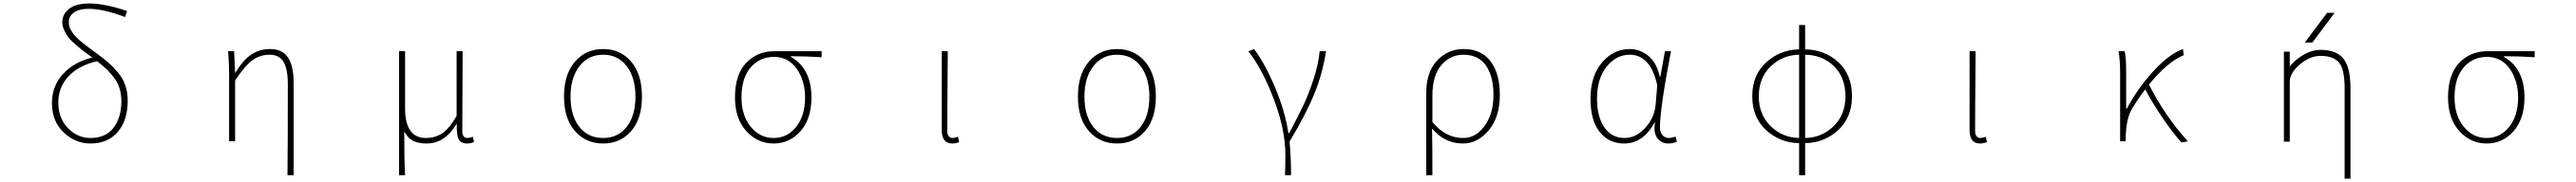

<svg xmlns="http://www.w3.org/2000/svg" viewBox="-20 -827 15040 1065"><path d="M507.8 -19.5Q597.7 -19.5 643.1 -79.6Q688.5 -139.6 688.5 -235.4Q688.5 -310.5 651.4 -364.3Q614.3 -418 546.9 -468.8Q439.5 -444.3 379.9 -380.4Q320.3 -316.4 320.3 -226.6Q320.3 -135.7 376.5 -77.6Q432.6 -19.5 507.8 -19.5ZM721.7 -762.7 710 -727.5Q582 -775.4 499 -775.4Q440.4 -775.4 411.1 -753.4Q381.8 -731.4 381.8 -699.2Q381.8 -687.5 383.8 -676.3Q385.7 -665 392.6 -653.8Q399.4 -642.6 404.3 -634.3Q409.2 -626 421.9 -613.3Q434.6 -600.6 440.9 -594.2Q447.3 -587.9 464.8 -574.2Q482.4 -560.5 489.3 -555.2Q496.1 -549.8 518.1 -533.7Q540 -517.6 546.9 -512.7Q587.9 -482.4 613.3 -460Q638.7 -437.5 668 -403.3Q697.3 -369.1 711.4 -328.1Q725.6 -287.1 725.6 -238.3Q725.6 -124 668 -55.7Q610.4 12.7 507.8 12.7Q419.9 12.7 351.6 -52.2Q283.2 -117.2 283.2 -223.6Q283.2 -324.2 348.1 -394.5Q413.1 -464.8 518.6 -490.2Q477.5 -520.5 463.9 -530.8Q450.2 -541 419.9 -567.4Q389.6 -593.8 377.9 -609.9Q366.2 -626 355 -649.9Q343.8 -673.8 343.8 -697.3Q343.8 -744.1 383.3 -775.4Q422.9 -806.6 501 -806.6Q590.8 -806.6 721.7 -762.7Z M1694.3 198.2H1658.2Q1660.2 21.5 1660.2 -334Q1660.2 -422.9 1635.3 -464.8Q1610.4 -506.8 1554.7 -506.8Q1498 -506.8 1454.1 -475.1Q1410.2 -443.4 1352.5 -356.4V0H1317.4V-396.5Q1317.4 -463.9 1311.5 -527.3H1346.7L1352.5 -401.4H1354.5Q1398.4 -475.6 1446.8 -507.8Q1495.1 -540 1557.6 -540Q1627.9 -540 1661.1 -490.7Q1694.3 -441.4 1694.3 -338.9Z M2309.6 198.2V-527.3H2344.7V-192.4Q2344.7 -19.5 2466.8 -19.5Q2517.6 -19.5 2558.6 -44.9Q2599.6 -70.3 2645.5 -148.4V-527.3H2680.7Q2678.7 -209 2678.7 -58.6Q2678.7 -19.5 2710 -19.5Q2717.8 -19.5 2741.2 -26.4L2747.1 3.9Q2729.5 12.7 2707 12.7Q2670.9 12.7 2657.7 -12.7Q2644.5 -38.1 2646.5 -100.6H2644.5Q2576.2 12.7 2470.7 12.7Q2423.8 12.7 2393.1 -2Q2362.3 -16.6 2339.8 -57.6Q2339.8 108.4 2344.7 198.2Z M3272.5 -261.7Q3272.5 -392.6 3336.4 -466.3Q3400.4 -540 3501 -540Q3601.6 -540 3664.6 -466.3Q3727.5 -392.6 3727.5 -261.7Q3727.5 -132.8 3664.6 -60.1Q3601.6 12.7 3501 12.7Q3400.4 12.7 3336.4 -60.1Q3272.5 -132.8 3272.5 -261.7ZM3501 -19.5Q3587.9 -19.5 3638.7 -85Q3689.5 -150.4 3689.5 -261.7Q3689.5 -372.1 3638.7 -439.5Q3587.9 -506.8 3501 -506.8Q3414.1 -506.8 3362.3 -439.5Q3310.5 -372.1 3310.5 -261.7Q3310.5 -150.4 3361.8 -85Q3413.1 -19.5 3501 -19.5Z M4270.5 -256.8Q4270.5 -390.6 4335.9 -459Q4401.4 -527.3 4499 -527.3H4776.4V-492.2Q4685.5 -498 4596.7 -498V-494.1Q4716.8 -425.8 4716.8 -256.8Q4716.8 -131.8 4653.3 -59.6Q4589.8 12.7 4496.1 12.7Q4402.3 12.7 4336.4 -60.1Q4270.5 -132.8 4270.5 -256.8ZM4679.7 -256.8Q4679.7 -354.5 4630.9 -424.3Q4582 -494.1 4498 -494.1Q4415 -494.1 4361.8 -432.1Q4308.6 -370.1 4308.6 -256.8Q4308.6 -151.4 4362.3 -85.4Q4416 -19.5 4496.1 -19.5Q4576.2 -19.5 4627.9 -85Q4679.7 -150.4 4679.7 -256.8Z M5538.1 12.7Q5477.5 12.7 5477.5 -66.4V-527.3H5512.7Q5512.7 -472.7 5511.7 -378.4Q5510.7 -284.2 5510.3 -206.5Q5509.8 -128.9 5509.8 -58.6Q5509.8 -40 5518.6 -29.8Q5527.3 -19.5 5541 -19.5Q5549.8 -19.5 5572.3 -26.4L5579.1 3.9Q5561.5 12.7 5538.1 12.7Z M6272.5 -261.7Q6272.5 -392.6 6336.4 -466.3Q6400.4 -540 6501 -540Q6601.6 -540 6664.6 -466.3Q6727.5 -392.6 6727.5 -261.7Q6727.5 -132.8 6664.6 -60.1Q6601.6 12.7 6501 12.7Q6400.4 12.7 6336.4 -60.1Q6272.5 -132.8 6272.5 -261.7ZM6501 -19.5Q6587.9 -19.5 6638.7 -85Q6689.5 -150.4 6689.5 -261.7Q6689.5 -372.1 6638.7 -439.5Q6587.9 -506.8 6501 -506.8Q6414.1 -506.8 6362.3 -439.5Q6310.5 -372.1 6310.5 -261.7Q6310.5 -150.4 6361.8 -85Q6413.1 -19.5 6501 -19.5Z M7516.6 198.2H7481.4Q7483.4 147.5 7483.4 78.1Q7483.4 -68.4 7416 -246.6Q7348.6 -424.8 7267.6 -526.4L7300.8 -540Q7365.2 -454.1 7423.8 -314Q7482.4 -173.8 7501 -47.9H7505.9Q7555.7 -142.6 7586.4 -206.5Q7617.2 -270.5 7647 -360.8Q7676.8 -451.2 7683.6 -527.3H7720.7Q7701.2 -397.5 7652.8 -278.8Q7604.5 -160.2 7507.8 2Q7516.6 91.8 7516.6 198.2Z M8305.7 198.2V-283.2Q8305.7 -404.3 8368.7 -472.2Q8431.6 -540 8523.4 -540Q8627 -540 8681.2 -468.3Q8735.4 -396.5 8735.4 -271.5Q8735.4 -142.6 8670.9 -64.9Q8606.4 12.7 8519.5 12.7Q8413.1 12.7 8339.8 -75.2Q8341.8 31.2 8341.8 198.2ZM8521.5 -19.5Q8595.7 -19.5 8647 -90.8Q8698.2 -162.1 8698.2 -271.5Q8698.2 -378.9 8654.8 -442.9Q8611.3 -506.8 8521.5 -506.8Q8446.3 -506.8 8394 -446.3Q8341.8 -385.7 8341.8 -267.6V-113.3Q8418 -19.5 8521.5 -19.5Z M9460.9 12.7Q9372.1 12.7 9318.4 -54.7Q9264.6 -122.1 9264.6 -249Q9264.6 -381.8 9331.5 -460.9Q9398.4 -540 9494.1 -540Q9553.7 -540 9602.5 -500Q9651.4 -460 9669.9 -376H9671.9L9699.2 -527.3H9734.4Q9669.9 -192.4 9669.9 -79.1Q9669.9 -52.7 9685.1 -36.1Q9700.2 -19.5 9722.7 -19.5Q9739.3 -19.5 9760.7 -28.3L9769.5 2Q9746.1 12.7 9719.7 12.7Q9677.7 12.7 9654.3 -19.5Q9630.9 -51.8 9641.6 -109.4H9638.7Q9571.3 12.7 9460.9 12.7ZM9463.9 -19.5Q9530.3 -19.5 9585 -79.6Q9639.6 -139.6 9645.5 -221.7L9654.3 -328.1Q9615.2 -506.8 9493.2 -506.8Q9415 -506.8 9358.9 -437Q9302.7 -367.2 9302.7 -249Q9302.7 -143.6 9345.7 -81.5Q9388.7 -19.5 9463.9 -19.5Z M10517.6 -506.8V-19.5Q10615.2 -21.5 10684.1 -88.9Q10752.9 -156.2 10752.9 -263.7Q10752.9 -373 10686.5 -439Q10620.1 -504.9 10517.6 -506.8ZM10482.4 -19.5V-506.8Q10384.8 -504.9 10315.9 -438Q10247.1 -371.1 10247.1 -263.7Q10247.1 -157.2 10315.9 -89.4Q10384.8 -21.5 10482.4 -19.5ZM10517.6 -680.7V-538.1Q10632.8 -536.1 10711.9 -462.9Q10791 -389.6 10791 -263.7Q10791 -139.6 10710.4 -65.4Q10629.9 8.8 10517.6 10.7V198.2H10482.4V10.7Q10371.1 8.8 10290 -65.4Q10209 -139.6 10209 -263.7Q10209 -387.7 10290 -461.9Q10371.1 -536.1 10482.4 -538.1V-680.7Z M11538.1 12.7Q11477.5 12.7 11477.5 -66.4V-527.3H11512.7Q11512.7 -472.7 11511.7 -378.4Q11510.7 -284.2 11510.3 -206.5Q11509.8 -128.9 11509.8 -58.6Q11509.8 -40 11518.6 -29.8Q11527.3 -19.5 11541 -19.5Q11549.8 -19.5 11572.3 -26.4L11579.1 3.9Q11561.5 12.7 11538.1 12.7Z M12752 0 12714.8 6.8Q12663.1 -49.8 12603.5 -138.2Q12543.9 -226.6 12502.9 -303.7Q12464.8 -254.9 12424.8 -188.5Q12392.6 -135.7 12388.7 -24.4V0H12356.4V-396.5Q12356.4 -481.4 12346.7 -527.3H12382.8Q12391.6 -490.2 12391.6 -409.2V-191.4H12395.5Q12462.9 -316.4 12554.2 -414.6Q12645.5 -512.7 12723.6 -540L12727.5 -503.9Q12634.8 -466.8 12524.4 -332Q12621.1 -143.6 12752 0Z M13478.5 -578.1H13434.6L13564.5 -752H13608.4ZM13346.7 -437.5Q13373 -472.7 13418 -501Q13472.7 -535.2 13526.4 -535.2Q13619.1 -535.2 13660.2 -483.4Q13701.2 -431.6 13701.2 -310.5V218.8H13667V-310.5Q13667 -423.8 13633.3 -461.9Q13599.6 -500 13526.4 -500Q13463.9 -500 13405.3 -449.7Q13346.7 -399.4 13346.7 -349.6V2H13312.5V-524.4H13346.7Z M14270.5 -256.8Q14270.5 -390.6 14335.9 -459Q14401.4 -527.3 14499 -527.3H14776.4V-492.2Q14685.5 -498 14596.7 -498V-494.1Q14716.8 -425.8 14716.8 -256.8Q14716.8 -131.8 14653.3 -59.6Q14589.8 12.7 14496.1 12.7Q14402.3 12.7 14336.4 -60.1Q14270.5 -132.8 14270.5 -256.8ZM14679.7 -256.8Q14679.7 -354.5 14630.9 -424.3Q14582 -494.1 14498 -494.1Q14415 -494.1 14361.8 -432.1Q14308.6 -370.1 14308.6 -256.8Q14308.6 -151.4 14362.3 -85.4Q14416 -19.5 14496.1 -19.5Q14576.2 -19.5 14627.9 -85Q14679.7 -150.4 14679.7 -256.8Z"/></svg>

Font: Gen Shin Gothic Monospace ExtraLight
Style: Regular
Weight: 200
Designer: [Source Han Sans]
Ryoko NISHIZUKA  (kana & ideographs); Paul D. Hunt (Latin, Greek & Cyrillic); Wenlong ZHANG  (bopomofo
Version: Version 1.002.20150607